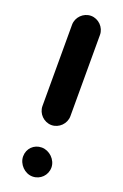

<svg xmlns="http://www.w3.org/2000/svg" viewBox="-139 -698 503 788"><g transform="rotate(20 112.5 -304.0)"><path d="M176 -239V-594C176 -627 148 -655 115 -655C82 -655 54 -627 54 -594V-239C54 -206 82 -178 115 -178C148 -178 176 -206 176 -239ZM50 -18C50 16 80 47 114 47C148 47 175 20 175 -14C175 -48 144 -78 110 -78C76 -78 50 -52 50 -18Z"/></g></svg>

Font: Electronic
Style: Ti
Weight: 900
Version: Version 1.011